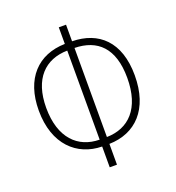

<svg xmlns="http://www.w3.org/2000/svg" viewBox="-133 -830 866 946"><g transform="rotate(-20 300.0 -357.0)"><path d="M281 -99V10H319V-99C457 -102 552 -196 552 -374C552 -551 457 -635 319 -637V-724H281V-637C140 -634 48 -540 48 -372C48 -193 151 -101 281 -99ZM281 -602V-135C169 -136 87 -213 87 -372C87 -525 165 -600 281 -602ZM319 -135V-602C438 -600 513 -532 513 -375C513 -214 434 -137 319 -135Z"/></g></svg>

Font: Noto Sans Mono ExtraLight
Style: Regular
Weight: 200
Designer: Monotype Design Team
Foundry: Monotype Imaging Inc.
Version: Version 2.014